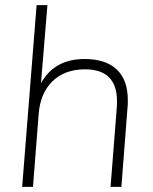

<svg xmlns="http://www.w3.org/2000/svg" viewBox="-20 -725 593 745"><path d="M476 -336Q476 -316 475 -310L451 0H409L433 -306Q434 -312 434 -332Q434 -456 310 -456Q231 -456 183.5 -409.5Q136 -363 130 -282L108 0H66L122 -705H164L139 -402Q191 -496 308 -496Q390 -496 433 -455.5Q476 -415 476 -336Z"/></svg>

Font: Iunito ExtraLight
Style: Italic
Weight: 200
Italic angle: -4.541°
Designer: Vernon Adams
Foundry: Vernon Adams
Version: Version 2.001;November 30, 2019;FontCreator 12.0.0.2547 64-b